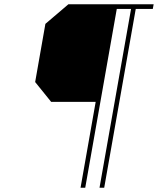

<svg xmlns="http://www.w3.org/2000/svg" viewBox="-20 -757 741 901"><path d="M358 124 429 -279H220L145 -372L193 -645L301 -737H701L697 -715H617L469 124H447L595 -715H528L380 124Z"/></svg>

Font: Tomorrow Thin
Style: Italic
Weight: 250
Italic angle: -10°
Designer: Tony de Marco, Monica Rizzolli
Foundry: Just in Type
Version: Version 2.002